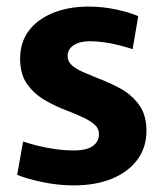

<svg xmlns="http://www.w3.org/2000/svg" viewBox="-20 -551 496 582"><path d="M203 11Q158 11 111 1.5Q64 -8 32 -21L50 -122Q68 -116 93.5 -109.5Q119 -103 148 -99Q177 -95 204 -95Q243 -95 261.5 -108.5Q280 -122 280 -144Q280 -162 266 -174Q252 -186 230 -196Q208 -206 182 -216Q150 -228 117.5 -246.5Q85 -265 63 -295Q41 -325 41 -373Q41 -423 67.5 -458Q94 -493 141 -512Q188 -531 248 -531Q291 -531 331 -522.5Q371 -514 399 -502L382 -402Q367 -407 344.5 -413Q322 -419 298 -422.5Q274 -426 252 -426Q222 -426 203.5 -414Q185 -402 185 -381Q185 -365 197.5 -353.5Q210 -342 231 -333Q252 -324 276 -314Q309 -302 343.5 -283.5Q378 -265 401 -234Q424 -203 424 -154Q424 -104 396 -66.5Q368 -29 318.5 -9Q269 11 203 11Z"/></svg>

Font: Murecho Thin SemiBold
Style: Regular
Weight: 600
Version: Version 1.010